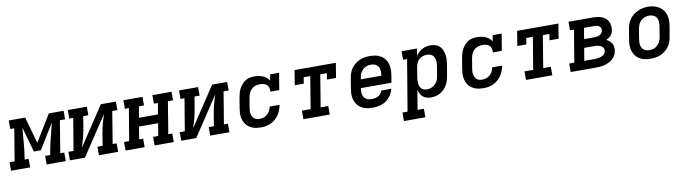

<svg xmlns="http://www.w3.org/2000/svg" viewBox="-75 -1187 7308 2039"><g transform="rotate(-10 3579.0 -168.0)"><path d="M-42 0V-92H13L70 -438H27V-530H204L284 -244L459 -530H618V-438H562L505 -92H548V0H342V-92H397L399 -106Q406 -147 414.5 -187Q423 -227 433 -267.5Q443 -308 453.5 -348Q464 -388 473 -428L308 -159H232L157 -428Q152 -388 149 -347.5Q146 -307 142.5 -266.5Q139 -226 134.5 -186Q130 -146 123 -106L121 -92H164V0Z M593 0V-92H648L706 -438H663V-530H869V-438H814L794 -318Q789 -292 784 -265.5Q779 -239 772 -213Q765 -187 757 -161Q749 -135 741 -109L1020 -530H1182V-438H1127L1070 -92H1113V0H906V-92H962L981 -212Q986 -238 991 -264.5Q996 -291 1003 -317Q1010 -343 1018.5 -369Q1027 -395 1034 -421L755 0Z M1193 0V-92H1248L1306 -438H1263V-530H1469V-438H1414L1394 -318H1599L1619 -438H1576V-530H1782V-438H1727L1670 -92H1713V0H1506V-92H1562L1584 -226H1378L1356 -92H1399V0Z M1793 0V-92H1848L1906 -438H1863V-530H2069V-438H2014L1994 -318Q1989 -292 1984 -265.5Q1979 -239 1972 -213Q1965 -187 1957 -161Q1949 -135 1941 -109L2220 -530H2382V-438H2327L2270 -92H2313V0H2106V-92H2162L2181 -212Q2186 -238 2191 -264.5Q2196 -291 2203 -317Q2210 -343 2218.5 -369Q2227 -395 2234 -421L1955 0Z M2654 8Q2630 8 2607 5Q2584 2 2563 -6Q2542 -14 2524 -27Q2506 -40 2493 -57Q2480 -74 2472 -95Q2464 -116 2460.5 -138.5Q2457 -161 2458.5 -185Q2460 -209 2464 -232L2482 -342Q2486 -366 2492.5 -390Q2499 -414 2511 -437Q2523 -460 2540 -480Q2557 -500 2579 -514Q2601 -528 2626 -533Q2651 -538 2675 -538Q2699 -538 2722.5 -534Q2746 -530 2766.5 -521.5Q2787 -513 2804.5 -498.5Q2822 -484 2834 -465L2845 -530H2942L2912 -349H2815Q2818 -369 2813.5 -389Q2809 -409 2795 -422Q2781 -435 2761.5 -440.5Q2742 -446 2721 -446Q2706 -446 2690 -443Q2674 -440 2658.5 -433Q2643 -426 2630.5 -414Q2618 -402 2609 -388Q2600 -374 2595 -358.5Q2590 -343 2587 -327L2569 -217Q2566 -201 2565.5 -185Q2565 -169 2568 -154Q2571 -139 2578 -125Q2585 -111 2596.5 -101.5Q2608 -92 2623 -88Q2638 -84 2654 -84Q2676 -84 2698 -91Q2720 -98 2738 -114Q2756 -130 2766.5 -150.5Q2777 -171 2781 -194H2888Q2883 -166 2873 -140Q2863 -114 2847 -90Q2831 -66 2809 -46.5Q2787 -27 2761 -14.5Q2735 -2 2708 3Q2681 8 2654 8Z M3111 0V-92H3205L3262 -438H3191L3180 -371H3083L3109 -530H3554L3528 -371H3430L3441 -438H3370L3313 -92H3395V0Z M3860 8Q3836 8 3812.5 5Q3789 2 3767.5 -5.5Q3746 -13 3727.5 -26Q3709 -39 3695.5 -56Q3682 -73 3673 -94Q3664 -115 3660.5 -138Q3657 -161 3658.5 -184.5Q3660 -208 3664 -232L3682 -342Q3686 -369 3695.5 -396Q3705 -423 3722 -446.5Q3739 -470 3762.5 -488.5Q3786 -507 3812 -518.5Q3838 -530 3866 -534Q3894 -538 3921 -538Q3952 -538 3982.5 -532Q4013 -526 4038.5 -511Q4064 -496 4082 -472.5Q4100 -449 4108.5 -420.5Q4117 -392 4117 -360.5Q4117 -329 4112 -298L4099 -219H3769V-217Q3765 -192 3766.5 -167.5Q3768 -143 3779.5 -123.5Q3791 -104 3813 -94Q3835 -84 3860 -84Q3877 -84 3895.5 -87Q3914 -90 3931 -99Q3948 -108 3961 -122.5Q3974 -137 3979 -156H4086Q4077 -119 4055.5 -86.5Q4034 -54 4001.5 -31.5Q3969 -9 3932.5 -0.5Q3896 8 3860 8ZM3785 -311H4006V-313Q4010 -337 4009 -361.5Q4008 -386 3997 -406Q3986 -426 3964.5 -436Q3943 -446 3919 -446Q3903 -446 3887.5 -443Q3872 -440 3857 -432.5Q3842 -425 3829.5 -413Q3817 -401 3808.5 -387Q3800 -373 3795 -358Q3790 -343 3787 -327Z M4159 205V113H4214L4306 -438H4263V-530H4429L4416 -451Q4429 -472 4447 -489Q4465 -506 4486.5 -517.5Q4508 -529 4531 -533.5Q4554 -538 4577 -538Q4605 -538 4631 -529.5Q4657 -521 4675 -502.5Q4693 -484 4703 -459.5Q4713 -435 4716.5 -408.5Q4720 -382 4718 -354Q4716 -326 4712 -298L4693 -188Q4689 -163 4681.5 -138.5Q4674 -114 4660.5 -91Q4647 -68 4628 -48.5Q4609 -29 4585.5 -16Q4562 -3 4536.5 2.5Q4511 8 4486 8Q4462 8 4439.5 1.5Q4417 -5 4400 -19.5Q4383 -34 4372.5 -54.5Q4362 -75 4357 -97L4322 113H4390V205ZM4458 -84Q4474 -84 4489.5 -87.5Q4505 -91 4519.5 -98.5Q4534 -106 4546 -117.5Q4558 -129 4567 -143Q4576 -157 4580.5 -172.5Q4585 -188 4588 -203L4606 -313Q4609 -329 4609.5 -345.5Q4610 -362 4607 -377Q4604 -392 4597 -405.5Q4590 -419 4578 -428.5Q4566 -438 4551 -442Q4536 -446 4519 -446Q4519 -446 4519 -446Q4519 -446 4519 -446Q4497 -446 4475.5 -439Q4454 -432 4437 -417Q4420 -402 4410.5 -381Q4401 -360 4397 -339L4379 -229Q4376 -212 4375 -195.5Q4374 -179 4376 -163Q4378 -147 4383.5 -132Q4389 -117 4399.5 -105.5Q4410 -94 4425.5 -89Q4441 -84 4458 -84Z M5054 8Q5030 8 5007 5Q4984 2 4963 -6Q4942 -14 4924 -27Q4906 -40 4893 -57Q4880 -74 4872 -95Q4864 -116 4860.5 -138.5Q4857 -161 4858.5 -185Q4860 -209 4864 -232L4882 -342Q4886 -366 4892.5 -390Q4899 -414 4911 -437Q4923 -460 4940 -480Q4957 -500 4979 -514Q5001 -528 5026 -533Q5051 -538 5075 -538Q5099 -538 5122.5 -534Q5146 -530 5166.5 -521.5Q5187 -513 5204.5 -498.5Q5222 -484 5234 -465L5245 -530H5342L5312 -349H5215Q5218 -369 5213.5 -389Q5209 -409 5195 -422Q5181 -435 5161.5 -440.5Q5142 -446 5121 -446Q5106 -446 5090 -443Q5074 -440 5058.5 -433Q5043 -426 5030.5 -414Q5018 -402 5009 -388Q5000 -374 4995 -358.5Q4990 -343 4987 -327L4969 -217Q4966 -201 4965.5 -185Q4965 -169 4968 -154Q4971 -139 4978 -125Q4985 -111 4996.5 -101.5Q5008 -92 5023 -88Q5038 -84 5054 -84Q5076 -84 5098 -91Q5120 -98 5138 -114Q5156 -130 5166.5 -150.5Q5177 -171 5181 -194H5288Q5283 -166 5273 -140Q5263 -114 5247 -90Q5231 -66 5209 -46.5Q5187 -27 5161 -14.5Q5135 -2 5108 3Q5081 8 5054 8Z M5511 0V-92H5605L5662 -438H5591L5580 -371H5483L5509 -530H5954L5928 -371H5830L5841 -438H5770L5713 -92H5795V0Z M5993 0V-92H6048L6106 -438H6063V-530H6323Q6348 -530 6372.5 -527Q6397 -524 6418.5 -515.5Q6440 -507 6458.5 -492.5Q6477 -478 6488 -457.5Q6499 -437 6502 -412.5Q6505 -388 6501 -364Q6499 -349 6493.5 -334Q6488 -319 6477.5 -307Q6467 -295 6453 -286Q6439 -277 6425 -271Q6442 -262 6457.5 -249.5Q6473 -237 6482.5 -219.5Q6492 -202 6494.5 -181.5Q6497 -161 6493 -140Q6490 -116 6478 -93.5Q6466 -71 6446.5 -54.5Q6427 -38 6404 -27Q6381 -16 6357 -10Q6333 -4 6309.5 -2Q6286 0 6262 0ZM6194 -320H6304Q6318 -320 6332.5 -322Q6347 -324 6360.5 -330.5Q6374 -337 6383.5 -349.5Q6393 -362 6395 -376Q6398 -390 6393 -403.5Q6388 -417 6377 -424.5Q6366 -432 6352 -435Q6338 -438 6323 -438H6214ZM6156 -92H6262Q6275 -92 6287.5 -93Q6300 -94 6312 -96.5Q6324 -99 6336.5 -103Q6349 -107 6360 -114Q6371 -121 6378.5 -132.5Q6386 -144 6388 -156Q6390 -168 6387 -180Q6384 -192 6376 -200.5Q6368 -209 6357 -214.5Q6346 -220 6334 -223Q6322 -226 6309.5 -227Q6297 -228 6285 -228H6179Z M6854 8Q6823 8 6792.5 2Q6762 -4 6737 -19Q6712 -34 6694 -57.5Q6676 -81 6667 -109.5Q6658 -138 6658 -169.5Q6658 -201 6664 -232L6682 -342Q6686 -369 6695.5 -396Q6705 -423 6722 -446.5Q6739 -470 6762.5 -488.5Q6786 -507 6812.5 -518.5Q6839 -530 6866 -535.5Q6893 -541 6921 -541Q6953 -541 6982.5 -533.5Q7012 -526 7037.5 -511Q7063 -496 7081.5 -472.5Q7100 -449 7108.5 -420.5Q7117 -392 7117 -360.5Q7117 -329 7112 -298L7093 -188Q7089 -161 7079.5 -134Q7070 -107 7053 -83.5Q7036 -60 7013 -41.5Q6990 -23 6963.5 -11.5Q6937 0 6909 4Q6881 8 6854 8ZM6856 -84Q6872 -84 6888 -87Q6904 -90 6918.5 -97.5Q6933 -105 6945.5 -117Q6958 -129 6966.5 -143Q6975 -157 6980 -172Q6985 -187 6988 -203L7006 -313Q7010 -338 7009 -362.5Q7008 -387 6996.5 -406.5Q6985 -426 6963 -436Q6941 -446 6917 -446Q6901 -446 6885.5 -442.5Q6870 -439 6855.5 -431.5Q6841 -424 6829 -412.5Q6817 -401 6808.5 -387Q6800 -373 6795 -357.5Q6790 -342 6787 -327L6769 -217Q6765 -193 6766 -168.5Q6767 -144 6778 -124.5Q6789 -105 6810.5 -94.5Q6832 -84 6856 -84Q6856 -84 6856 -84Q6856 -84 6856 -84Z"/></g></svg>

Font: Iosevka Curly Slab SmBdExObl
Style: Regular
Weight: 600
Width: 7
Italic angle: -9°
Monospace: yes
Designer: Belleve Invis
Foundry: Belleve Invis
Version: Version 11.1.0; ttfautohint (v1.8.3)